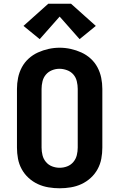

<svg xmlns="http://www.w3.org/2000/svg" viewBox="-20 -1002 640 1030"><path d="M300 8Q270 8 240 3Q210 -2 183 -14.5Q156 -27 133.5 -47.5Q111 -68 96.5 -94.5Q82 -121 76.5 -150.5Q71 -180 71 -210V-525Q71 -555 77 -584.5Q83 -614 97 -640.5Q111 -667 133.5 -687.5Q156 -708 183.5 -720.5Q211 -733 240.5 -739.5Q270 -746 300 -746Q330 -746 359.5 -739.5Q389 -733 416.5 -720.5Q444 -708 466.5 -687.5Q489 -667 503 -640.5Q517 -614 523 -584.5Q529 -555 529 -525V-210Q529 -180 523.5 -150.5Q518 -121 503.5 -94.5Q489 -68 466.5 -47.5Q444 -27 417 -14.5Q390 -2 360 3Q330 8 300 8ZM300 -102Q321 -102 340.5 -109.5Q360 -117 373.5 -133Q387 -149 392 -169.5Q397 -190 397 -210V-525Q397 -545 392 -566Q387 -587 373.5 -602.5Q360 -618 339.5 -625.5Q319 -633 299 -633Q278 -633 258.5 -625Q239 -617 226 -601.5Q213 -586 208 -565.5Q203 -545 203 -525V-210Q203 -190 208 -169.5Q213 -149 226.5 -133Q240 -117 259.5 -109.5Q279 -102 300 -102ZM407 -792 300 -913 193 -792 106 -863 239 -982H361L494 -863Z"/></svg>

Font: Iosevka Custom XBdEx
Style: Regular
Weight: 800
Width: 7
Monospace: yes
Designer: Belleve Invis
Foundry: Belleve Invis
Version: Version 11.2.4; ttfautohint (v1.8.4)